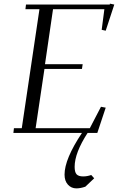

<svg xmlns="http://www.w3.org/2000/svg" viewBox="-20 -727 645 1050"><path d="M53.2 0 56.2 -25.9H99.1L195.8 -676.8H119.1L122.1 -702.1H580.1L581.1 -707L605 -702.1L558.1 -559.1L536.1 -564L550.8 -676.8H270L226.1 -376H432.1L428.2 -350.1H223.1L174.8 -25.9H471.2L532.2 -143.1L558.1 -138.2L512.2 0H459Q388.2 109.4 388.2 185.1Q388.2 214.4 398.7 226.1Q409.2 237.8 435.1 237.8Q456.5 237.8 479 230L495.1 248L446.8 293.9Q419.9 303.2 397.9 303.2Q370.1 303.2 351.6 283Q333 262.7 333 228Q333 142.6 428.2 0Z"/></svg>

Font: Dehuti
Style: Italic
Weight: 400
Version: Version 1.2